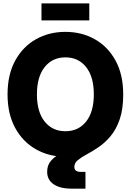

<svg xmlns="http://www.w3.org/2000/svg" viewBox="-20 -931 787 1155"><path d="M373.5 11.7Q274.9 11.7 196 -33Q117.2 -77.6 71.3 -161.6Q25.4 -245.6 25.4 -363.3Q25.4 -481.9 71.3 -566.2Q117.2 -650.4 196 -694.8Q274.9 -739.3 373.5 -739.3Q471.7 -739.3 550.5 -694.8Q629.4 -650.4 675.3 -566.2Q721.2 -481.9 721.2 -363.3Q721.2 -245.1 675.3 -161.1Q629.4 -77.1 550.5 -32.7Q471.7 11.7 373.5 11.7ZM373.5 -141.6Q451.7 -141.6 498 -199.7Q544.4 -257.8 544.4 -363.3Q544.4 -469.2 498 -527.6Q451.7 -585.9 373.5 -585.9Q295.4 -585.9 248.8 -527.6Q202.1 -469.2 202.1 -363.3Q202.1 -257.8 248.8 -199.7Q295.4 -141.6 373.5 -141.6ZM412.6 204.1Q341.8 204.1 302.7 177.5Q263.7 150.9 263.7 102.1Q263.7 63 285.9 37.1Q308.1 11.2 345.2 -8.5Q382.3 -28.3 426.3 -47.1Q470.2 -65.9 514.4 -90.1Q558.6 -114.3 595.5 -149.4Q632.3 -184.6 654.8 -236.3Q677.2 -288.1 677.2 -363.3H721.2Q721.2 -273.9 700 -212.9Q678.7 -151.9 645.3 -112.1Q611.8 -72.3 574.2 -46.6Q536.6 -21 503.2 -3.2Q469.7 14.6 448.5 32Q427.2 49.3 427.2 73.2Q427.2 103 466.3 103H494.1V204.1ZM517.1 -910.6V-808.1H229.5V-910.6Z"/></svg>

Font: Inter Display ExtraBold
Style: Regular
Weight: 800
Designer: Rasmus Andersson
Foundry: rsms
Version: Version 4.000;git-a52131595